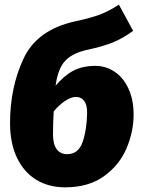

<svg xmlns="http://www.w3.org/2000/svg" viewBox="-20 -782 609 822"><path d="M552 -292Q552 -218 521.5 -146.5Q491 -75 425 -27.5Q359 20 259 20Q188 20 135 -12.5Q82 -45 52.5 -107Q23 -169 23 -255Q23 -407 80.5 -530.5Q138 -654 299 -690Q373 -706 410 -720.5Q447 -735 489 -762L550 -650Q508 -619 464.5 -601Q421 -583 355 -569Q293 -556 260.5 -523Q228 -490 218 -415Q254 -458 293.5 -479Q333 -500 388 -500Q433 -500 470.5 -475Q508 -450 530 -402.5Q552 -355 552 -292ZM353 -300Q353 -334 340 -350.5Q327 -367 305 -367Q284 -367 258 -349.5Q232 -332 210 -305Q207 -263 207 -205Q207 -165 222.5 -143.5Q238 -122 268 -122Q316 -122 334 -175Q352 -228 353 -300Z"/></svg>

Font: Fira Sans Black
Style: Italic
Weight: 900
Italic angle: -8°
Designer: Carrois Corporate & Edenspiekermann AG
Foundry: Carrois Corporate GbR & Edenspiekermann AG
Version: Version 4.203